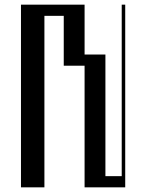

<svg xmlns="http://www.w3.org/2000/svg" viewBox="-20 -804 627 824"><path d="M70 -784H343V-570H432.4V-48H502.4V-784H517.4V0H343V-522H253.6V-736H170.6V0H70Z"/></svg>

Font: Facade Sud
Style: Regular
Weight: 100
Designer: Éléonore Fines
Foundry: Velvetyne Type Foundry
Version: Version 1.001;Glyphs 3.2 (3202)